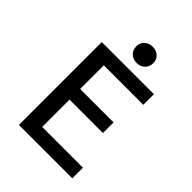

<svg xmlns="http://www.w3.org/2000/svg" viewBox="-237 -956 1073 1073"><g transform="rotate(45 300.0 -419.0)"><path d="M109 0V-655H521V-571H209V-384H473V-300H209V-84H531V0ZM329 -710Q300 -710 281 -728Q262 -746 262 -775Q262 -803 281 -820.5Q300 -838 329 -838Q358 -838 377 -820.5Q396 -803 396 -775Q396 -746 377 -728Q358 -710 329 -710Z"/></g></svg>

Font: Source Code Pro Medium
Style: Regular
Weight: 500
Monospace: yes
Designer: Paul D. Hunt, Teo Tuominen
Foundry: Adobe Systems Incorporated
Version: Version 2.030;PS 1.000;hotconv 16.6.51;makeotf.lib2.5.65220